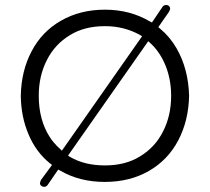

<svg xmlns="http://www.w3.org/2000/svg" viewBox="-20 -721 833 762"><path d="M168 14.6Q206.1 -41 210.9 -47.9L218.8 -43.9Q295.9 1 395.5 1Q495.1 1 570.8 -42.5Q646.5 -85.9 687.5 -164.1Q728.5 -242.2 730.5 -340.8Q727.5 -448.2 680.7 -529.3Q654.3 -575.2 615.2 -607.4L608.4 -613.3L650.4 -673.8Q655.3 -682.6 655.3 -686Q655.3 -689.5 654.3 -691.9Q653.3 -694.3 649.9 -697.8Q646.5 -701.2 639.2 -701.2Q631.8 -701.2 626 -695.3Q587.9 -638.7 583 -631.8L575.2 -635.7Q496.1 -682.6 396.5 -682.6Q297.9 -682.6 221.7 -638.7Q146.5 -595.7 105.5 -517.6Q64.5 -440.4 62.5 -340.8Q63.5 -256.8 93.8 -186.5Q123 -117.2 178.7 -72.3L186.5 -66.4L142.6 -6.8Q138.7 2.9 138.7 5.9Q138.7 13.7 145.5 17.6Q149.4 20.5 155.8 20.5Q162.1 20.5 168 14.6ZM133.8 -340.8Q133.8 -419.9 166 -482.4Q197.3 -544.9 256.8 -581.1Q314.5 -617.2 396.5 -617.2Q471.7 -617.2 534.2 -583L543.9 -577.1L225.6 -123Q212.9 -134.8 206.5 -141.1Q200.2 -147.5 192.4 -156.7Q184.6 -166 177.7 -176.8Q133.8 -245.1 133.8 -340.8ZM659.2 -340.8Q659.2 -261.7 627 -199.2Q595.7 -136.7 536.1 -100.6Q478.5 -64.5 396.5 -64.5Q316.4 -64.5 258.8 -97.7L250 -103.5L568.4 -557.6Q580.1 -546.9 583 -543.9Q617.2 -509.8 637.7 -459Q659.2 -404.3 659.2 -340.8Z"/></svg>

Font: FakePearl
Style: ExtraLight
Weight: 300
Version: Version 1.2